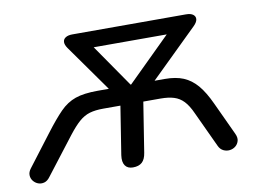

<svg xmlns="http://www.w3.org/2000/svg" viewBox="-68 -574 912 669"><g transform="rotate(-10 388.0 -239.5)"><path d="M352.3 6.9Q333.4 6.9 324.7 -5.7Q315.9 -18.3 319.3 -42.1L346.3 -212.8H285.2Q257.3 -212.8 237.4 -207Q217.4 -201.1 199.8 -185.7Q182.1 -170.3 159.8 -141.5L58.9 -10.5Q49.7 2.1 38.3 5Q26.9 7.9 16.7 4Q6.5 0.1 -0.3 -8.6Q-7.1 -17.3 -7.5 -28.5Q-8 -39.7 0.7 -51.3L85.8 -163Q118.9 -206.6 143.4 -231.5Q167.9 -256.5 198 -267Q228.1 -277.5 277.3 -277.5H338.5L331.4 -256.8L199.5 -442.8Q190.7 -455.5 191.2 -465.3Q191.7 -475.1 200.5 -480.7Q209.3 -486.3 224.5 -486.3H626.4Q643.5 -486.3 651.8 -479.7Q660.1 -473.1 658.9 -463.1Q657.7 -453 645.9 -441.3L457.4 -256.8L449.5 -277.5H514.5Q553.2 -277.5 580.4 -266.3Q607.5 -255 628.8 -230.1Q650 -205.1 669.5 -162.6L723.1 -47.4Q730.4 -32.3 727.2 -20.9Q724 -9.5 715.3 -2.5Q706.6 4.5 694.9 6Q683.3 7.4 672.3 2.1Q661.4 -3.3 655.6 -15.9L597.1 -141.5Q584.5 -169.8 569.8 -185.3Q555.2 -200.7 535.7 -206.7Q516.2 -212.8 488.4 -212.8H427.3L399.4 -36.3Q396 -13.9 384.6 -3.5Q373.2 6.9 352.3 6.9ZM393.9 -278.8H395.9L573.6 -454.1L566.9 -429.2H265.9L272.7 -454.1Z"/></g></svg>

Font: Nunito ExtraLight
Style: Italic
Weight: 200
Italic angle: -9°
Designer: Vernon Adams
Foundry: Vernon Adams
Version: Version 3.602